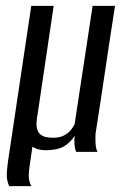

<svg xmlns="http://www.w3.org/2000/svg" viewBox="-20 -515 415 651"><path d="M157 -7Q132 -4 115.5 -7.5Q99 -11 90 -18L81 43Q78 61 77.5 79.5Q77 98 86 116H11Q2 95 3 74.5Q4 54 7 33L86 -495H162L108 -131Q105 -116 104 -101Q103 -86 107 -74Q111 -62 123 -55Q135 -48 160 -48Q183 -48 197.5 -56Q212 -64 220.5 -74.5Q229 -85 233 -94L294 -495H370Q353 -387 337 -278.5Q321 -170 304 -62Q303 -47 304 -28.5Q305 -10 311 0Q293 0 275 0Q257 0 238 0Q233 -14 232.5 -28Q232 -42 233 -55Q224 -39 205.5 -24.5Q187 -10 157 -7Z"/></svg>

Font: Alumni Sans Medium
Style: Italic
Weight: 500
Italic angle: -8°
Designer: Robert E. Leuschke
Foundry: Robert E. Leuschke
Version: Version 1.016